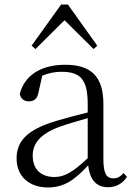

<svg xmlns="http://www.w3.org/2000/svg" viewBox="-20 -811 591 845"><path d="M455 13C490 13 519 -2 539 -33L524 -49C508 -32 496 -26 479 -26C450 -26 435 -45 435 -111V-354C435 -476 379 -526 267 -526C160 -526 88 -479 67 -398C71 -377 85 -365 107 -365C130 -365 145 -376 150 -407L166 -478C195 -490 223 -495 250 -495C330 -495 366 -466 366 -354V-316C321 -305 272 -292 228 -279C100 -241 53 -190 53 -114C53 -31 113 14 190 14C262 14 307 -18 368 -83C375 -23 402 13 455 13ZM392 -595 408 -610 279 -791H249L119 -610L136 -595L264 -722ZM366 -115C300 -52 262 -32 220 -32C162 -32 124 -64 124 -126C124 -179 156 -221 242 -253C279 -266 323 -279 366 -291Z"/></svg>

Font: Noto Serif CJK HK Light
Style: Regular
Weight: 300
Designer: Ryoko NISHIZUKA 西塚涼子 (kana & ideographs); Frank Grießhammer (Latin, Greek & Cyrillic); Wenlong ZHANG 张文龙 (bopomofo); San
Foundry: Adobe
Version: Version 2.001;hotconv 1.1.0;makeotfexe 2.6.0